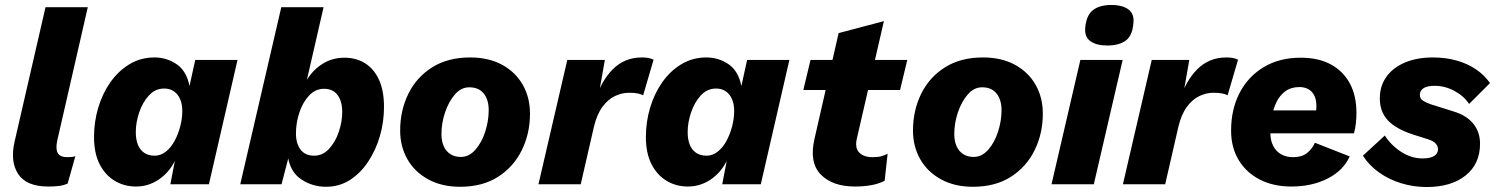

<svg xmlns="http://www.w3.org/2000/svg" viewBox="-20 -741 6022 772"><path d="M174 9Q86 9 53 -41.5Q20 -92 39 -173L163 -712H333L210 -175Q203 -141 212.5 -125Q222 -109 251 -109Q272 -109 283 -113L252 -3Q237 4 218.5 6.5Q200 9 174 9Z M527 9Q479 9 440.5 -14.5Q402 -38 380 -82Q358 -126 358 -190Q358 -251 375 -308Q392 -365 424 -410.5Q456 -456 501 -483Q546 -510 601 -510Q650 -510 690 -483Q730 -456 742 -395L765 -500H935L820 0H665L683 -94Q659 -46 617.5 -18.5Q576 9 527 9ZM602 -115Q626 -115 646.5 -131Q667 -147 681.5 -173.5Q696 -200 704.5 -232Q713 -264 713 -295Q713 -323 704 -343Q695 -363 679 -374Q663 -385 640 -385Q604 -385 578.5 -357Q553 -329 539.5 -288.5Q526 -248 526 -210Q526 -180 534.5 -159Q543 -138 560 -126.5Q577 -115 602 -115Z M1365 -509Q1412 -509 1448 -486.5Q1484 -464 1504 -420Q1524 -376 1524 -311Q1524 -251 1507.5 -194Q1491 -137 1460 -90.5Q1429 -44 1386.5 -17Q1344 10 1291 10Q1238 10 1194 -18Q1150 -46 1139 -104L1112 0H946L1111 -712H1281L1214 -420Q1239 -461 1278 -485Q1317 -509 1365 -509ZM1243 -115Q1278 -115 1303.5 -143Q1329 -171 1342.5 -211.5Q1356 -252 1356 -291Q1356 -321 1347 -342Q1338 -363 1322 -373.5Q1306 -384 1283 -384Q1248 -384 1222.5 -356.5Q1197 -329 1183.5 -288Q1170 -247 1170 -204Q1170 -164 1188.5 -139.5Q1207 -115 1243 -115Z M1830 10Q1756 10 1701.5 -20Q1647 -50 1618 -101Q1589 -152 1589 -216Q1589 -297 1622 -364Q1655 -431 1718 -470.5Q1781 -510 1870 -510Q1945 -510 1999 -480.5Q2053 -451 2082 -400Q2111 -349 2111 -284Q2111 -204 2078 -137Q2045 -70 1982.5 -30Q1920 10 1830 10ZM1833 -110Q1866 -110 1891.5 -139Q1917 -168 1931 -211.5Q1945 -255 1945 -298Q1945 -340 1925 -365Q1905 -390 1867 -390Q1834 -390 1809 -361Q1784 -332 1769.5 -289Q1755 -246 1755 -202Q1755 -174 1764 -153.5Q1773 -133 1790.5 -121.5Q1808 -110 1833 -110Z M2145 0 2261 -500H2412L2380 -318L2373 -335Q2396 -414 2443.5 -462Q2491 -510 2561 -510Q2578 -510 2589 -507.5Q2600 -505 2608 -501L2566 -358Q2556 -363 2543 -365.5Q2530 -368 2509 -368Q2480 -368 2452 -354.5Q2424 -341 2402 -311Q2380 -281 2368 -231L2315 0Z M2746 9Q2698 9 2659.5 -14.5Q2621 -38 2599 -82Q2577 -126 2577 -190Q2577 -251 2594 -308Q2611 -365 2643 -410.5Q2675 -456 2720 -483Q2765 -510 2820 -510Q2869 -510 2909 -483Q2949 -456 2961 -395L2984 -500H3154L3039 0H2884L2902 -94Q2878 -46 2836.5 -18.5Q2795 9 2746 9ZM2821 -115Q2845 -115 2865.5 -131Q2886 -147 2900.5 -173.5Q2915 -200 2923.5 -232Q2932 -264 2932 -295Q2932 -323 2923 -343Q2914 -363 2898 -374Q2882 -385 2859 -385Q2823 -385 2797.5 -357Q2772 -329 2758.5 -288.5Q2745 -248 2745 -210Q2745 -180 2753.5 -159Q2762 -138 2779 -126.5Q2796 -115 2821 -115Z M3418 9Q3327 9 3280 -39.5Q3233 -88 3255 -183L3352 -608L3534 -656L3426 -187Q3416 -148 3434 -128.5Q3452 -109 3489 -109Q3511 -109 3524.5 -113Q3538 -117 3549 -123L3537 -14Q3511 -1 3480.5 4Q3450 9 3418 9ZM3210 -379 3239 -500H3628L3599 -379Z M3892 10Q3818 10 3763.5 -20Q3709 -50 3680 -101Q3651 -152 3651 -216Q3651 -297 3684 -364Q3717 -431 3780 -470.5Q3843 -510 3932 -510Q4007 -510 4061 -480.5Q4115 -451 4144 -400Q4173 -349 4173 -284Q4173 -204 4140 -137Q4107 -70 4044.5 -30Q3982 10 3892 10ZM3895 -110Q3928 -110 3953.5 -139Q3979 -168 3993 -211.5Q4007 -255 4007 -298Q4007 -340 3987 -365Q3967 -390 3929 -390Q3896 -390 3871 -361Q3846 -332 3831.5 -289Q3817 -246 3817 -202Q3817 -174 3826 -153.5Q3835 -133 3852.5 -121.5Q3870 -110 3895 -110Z M4494 -500 4378 0H4208L4324 -500ZM4432 -558Q4388 -558 4363.5 -576Q4339 -594 4344 -634Q4349 -681 4375.5 -701Q4402 -721 4448 -721Q4494 -721 4518 -702.5Q4542 -684 4537 -646Q4533 -597 4506 -577.5Q4479 -558 4432 -558Z M4495 0 4611 -500H4762L4730 -318L4723 -335Q4746 -414 4793.5 -462Q4841 -510 4911 -510Q4928 -510 4939 -507.5Q4950 -505 4958 -501L4916 -358Q4906 -363 4893 -365.5Q4880 -368 4859 -368Q4830 -368 4802 -354.5Q4774 -341 4752 -311Q4730 -281 4718 -231L4665 0Z M5172 9Q5100 9 5045.5 -19Q4991 -47 4960.5 -97.5Q4930 -148 4930 -216Q4930 -301 4964 -367Q4998 -433 5061 -471Q5124 -509 5210 -509Q5281 -509 5331 -482Q5381 -455 5407.5 -405.5Q5434 -356 5434 -288Q5434 -264 5431.5 -243Q5429 -222 5424 -205H5040L5041 -297H5313L5267 -271Q5270 -283 5271.5 -293.5Q5273 -304 5273 -315Q5273 -340 5264.5 -357Q5256 -374 5240.5 -382.5Q5225 -391 5205 -391Q5171 -391 5148 -374Q5125 -357 5112 -329.5Q5099 -302 5093.5 -269.5Q5088 -237 5088 -207Q5088 -176 5099.5 -154Q5111 -132 5131.5 -120.5Q5152 -109 5179 -109Q5214 -109 5235 -125.5Q5256 -142 5267 -167L5407 -112Q5381 -55 5318 -23Q5255 9 5172 9Z M5716 11Q5664 11 5614.5 -4Q5565 -19 5525 -47.5Q5485 -76 5460 -115L5548 -196Q5574 -156 5614.5 -130Q5655 -104 5700 -104Q5730 -104 5746 -113.5Q5762 -123 5762 -141Q5762 -153 5753 -163.5Q5744 -174 5722 -181L5665 -199Q5593 -222 5560.5 -257Q5528 -292 5528 -345Q5528 -396 5555 -433Q5582 -470 5630 -490Q5678 -510 5741 -510Q5792 -510 5835.5 -498Q5879 -486 5913.5 -463Q5948 -440 5971 -407L5887 -323Q5866 -355 5828 -375.5Q5790 -396 5748 -396Q5719 -396 5704 -386.5Q5689 -377 5689 -360Q5689 -343 5703.5 -335Q5718 -327 5732 -322L5824 -293Q5877 -277 5904 -243.5Q5931 -210 5931 -163Q5931 -82 5873 -35.5Q5815 11 5716 11Z"/></svg>

Font: Kantumruy Pro
Style: Italic
Weight: 400
Italic angle: -13°
Designer: Sovichet Tep
Foundry: Sovichet Tep
Version: Version 1.002